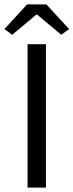

<svg xmlns="http://www.w3.org/2000/svg" viewBox="-36 -858 336 878"><path d="M88 -838 -16 -725 20 -699 130 -791H134L244 -699L280 -725L176 -838ZM90 -656V0H174V-656Z"/></svg>

Font: Cambridge Sans
Style: Regular
Weight: 400
Version: Version 2.020;PS 002.020;hotconv 1.0.88;makeotf.lib2.5.64775